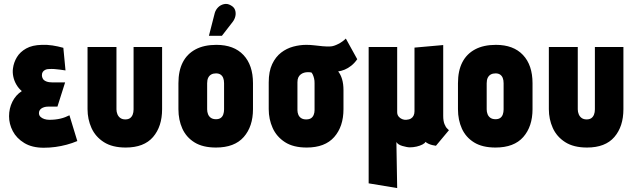

<svg xmlns="http://www.w3.org/2000/svg" viewBox="-20 -740 3225 976"><path d="M313 -382 302 -497Q273 -505 246.5 -509Q220 -513 193 -512Q144 -511 113 -493.5Q82 -476 66 -449.5Q50 -423 46 -393Q43 -373 47.5 -351Q52 -329 63.5 -309.5Q75 -290 91 -277Q60 -257 43 -223Q26 -189 26 -149Q26 -110 45 -73.5Q64 -37 103.5 -13Q143 11 202 11Q233 11 262 7Q291 3 319 -4.5Q347 -12 373 -23L333 -154Q323 -149 311.5 -144.5Q300 -140 287 -137Q274 -134 260 -132.5Q246 -131 231 -131Q217 -131 205 -135Q193 -139 185.5 -146.5Q178 -154 178 -165Q178 -173 181.5 -179Q185 -185 191 -189Q197 -193 205.5 -195.5Q214 -198 224 -198H272L311 -321H248Q228 -321 215.5 -326Q203 -331 198 -339.5Q193 -348 193 -357Q193 -368 197.5 -374.5Q202 -381 210 -385Q218 -389 228 -389Q243 -390 257 -389Q271 -388 285 -386Q299 -384 313 -382Z M804 -185V-501H659V-184Q659 -169 654.5 -157.5Q650 -146 641 -139.5Q632 -133 617 -133Q602 -133 592 -140Q582 -147 577 -159Q572 -171 572 -184V-501H425V-185Q425 -134 445 -89.5Q465 -45 508 -17.5Q551 10 619 10Q712 10 758 -43.5Q804 -97 804 -185Z M1266 -185V-317Q1266 -409 1217.5 -460.5Q1169 -512 1080 -512Q1017 -512 974 -489Q931 -466 909 -423Q887 -380 887 -317V-185Q887 -130 907 -86Q927 -42 969 -16Q1011 10 1078 10Q1172 10 1219 -43.5Q1266 -97 1266 -185ZM1119 -317V-184Q1119 -170 1115 -158.5Q1111 -147 1102 -140.5Q1093 -134 1078 -134Q1062 -134 1052 -141Q1042 -148 1037.5 -159.5Q1033 -171 1033 -184V-317Q1033 -334 1038.5 -345Q1044 -356 1054 -361.5Q1064 -367 1078 -367Q1092 -367 1101 -361Q1110 -355 1114.5 -344Q1119 -333 1119 -317ZM1163 -629Q1173 -642 1176.5 -658Q1180 -674 1175 -689Q1170 -704 1153 -713Q1136 -723 1118.5 -719Q1101 -715 1089 -703Q1077 -691 1072 -675L1042 -558H1108Z M1796 -439 1738 -544Q1722 -528 1699.5 -516.5Q1677 -505 1661 -504Q1641 -503 1620 -505Q1599 -507 1578.5 -509.5Q1558 -512 1537 -512Q1504 -512 1470.5 -503Q1437 -494 1409 -472.5Q1381 -451 1363.5 -414Q1346 -377 1346 -321V-185Q1346 -134 1366 -89.5Q1386 -45 1428.5 -17.5Q1471 10 1539 10Q1632 10 1679 -43.5Q1726 -97 1726 -185V-282Q1726 -313 1719 -337Q1712 -361 1699 -377Q1715 -379 1732 -386Q1749 -393 1765.5 -406Q1782 -419 1796 -439ZM1579 -317V-180Q1579 -167 1574.5 -156Q1570 -145 1561 -139Q1552 -133 1536 -133Q1521 -133 1511 -139.5Q1501 -146 1496.5 -157Q1492 -168 1492 -180V-322Q1492 -337 1496.5 -346.5Q1501 -356 1509 -362Q1517 -368 1526 -370.5Q1535 -373 1543 -373Q1547 -373 1550.5 -373Q1554 -373 1557 -372.5Q1560 -372 1564 -371Q1567 -367 1569.5 -362Q1572 -357 1573.5 -352Q1575 -347 1576.5 -341.5Q1578 -336 1578.5 -330Q1579 -324 1579 -317Z M2233 -151V-511L2087 -498V-174Q2087 -162 2082.5 -152.5Q2078 -143 2069 -137.5Q2060 -132 2045 -131Q2035 -130 2024 -134.5Q2013 -139 2006 -148Q1999 -157 1999 -170V-501H1854V192L1999 216L1995 -18Q1999 -11 2007 -6Q2015 -1 2025.5 2Q2036 5 2046 7Q2056 9 2063 9Q2081 9 2098 5Q2115 1 2127.5 -5.5Q2140 -12 2143 -19Q2148 -14 2157.5 -9.5Q2167 -5 2177.5 -2.5Q2188 0 2196 1L2262 -78Q2261 -80 2253.5 -86.5Q2246 -93 2239.5 -109Q2233 -125 2233 -151Z M2687 -185V-317Q2687 -409 2638.5 -460.5Q2590 -512 2501 -512Q2438 -512 2395 -489Q2352 -466 2330 -423Q2308 -380 2308 -317V-185Q2308 -130 2328 -86Q2348 -42 2390 -16Q2432 10 2499 10Q2593 10 2640 -43.5Q2687 -97 2687 -185ZM2540 -317V-184Q2540 -170 2536 -158.5Q2532 -147 2523 -140.5Q2514 -134 2499 -134Q2483 -134 2473 -141Q2463 -148 2458.5 -159.5Q2454 -171 2454 -184V-317Q2454 -334 2459.5 -345Q2465 -356 2475 -361.5Q2485 -367 2499 -367Q2513 -367 2522 -361Q2531 -355 2535.5 -344Q2540 -333 2540 -317Z M3149 -185V-501H3004V-184Q3004 -169 2999.5 -157.5Q2995 -146 2986 -139.5Q2977 -133 2962 -133Q2947 -133 2937 -140Q2927 -147 2922 -159Q2917 -171 2917 -184V-501H2770V-185Q2770 -134 2790 -89.5Q2810 -45 2853 -17.5Q2896 10 2964 10Q3057 10 3103 -43.5Q3149 -97 3149 -185Z"/></svg>

Font: Advent Pro ExtraBold
Style: Regular
Weight: 800
Designer: VivaRado, Andreas Kalpakidis
Foundry: VivaRado, Andreas Kalpakidis
Version: Version 3.000